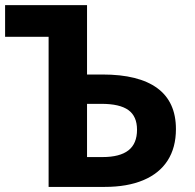

<svg xmlns="http://www.w3.org/2000/svg" viewBox="-20 -734 767 754"><path d="M170.9 -589.4H0V-713.9H321.8V-441.4H382.8Q524.9 -441.4 597.9 -387.7Q670.9 -334 670.9 -227.1Q670.9 -154.3 638.2 -103.5Q605.5 -52.7 542.7 -26.4Q480 0 391.1 0H170.9ZM518.1 -224.6Q518.1 -277.3 484.1 -301.8Q450.2 -326.2 378.4 -326.2H321.8V-117.2H382.3Q450.7 -117.2 484.4 -143.6Q518.1 -169.9 518.1 -224.6Z"/></svg>

Font: Viking Open Sans
Style: Bold
Weight: 700
Foundry: Ascender Corporation
Version: Version 2.001